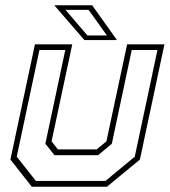

<svg xmlns="http://www.w3.org/2000/svg" viewBox="-20 -708 644 728"><path d="M100.5 0 19.5 -103 112.5 -540H254L175.5 -172L199.5 -141.5H346.5L383.5 -172L462 -540H603.5L510.5 -103L385.5 0ZM116 -22H380L491 -114L577 -518.5H479.5L404 -163L352 -119.5H186.5L152 -163L227.5 -518.5H129.5L43.5 -114ZM423.5 -556H300L186 -688H329.5ZM385.5 -573.5 316 -670.5H228.5L311.5 -573.5Z"/></svg>

Font: Tourney Thin ExtraLight
Style: Italic
Weight: 250
Italic angle: -12°
Version: Version 1.015